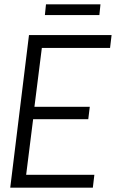

<svg xmlns="http://www.w3.org/2000/svg" viewBox="-20 -861 532 881"><path d="M406 0H27L113 -700H492L485 -641H172L138 -371H392L385 -314H132L100 -59H413ZM436 -792H186L191 -841H441Z"/></svg>

Font: Kulim Park Light
Style: Italic
Weight: 300
Italic angle: -8°
Designer: Noponies / Dale Sattler
Foundry: Noponies
Version: Version 1.000; ttfautohint (v1.8.3)